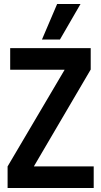

<svg xmlns="http://www.w3.org/2000/svg" viewBox="-20 -941 505 961"><path d="M18 0V-108L303 -591V-592H31V-700H434V-593L150 -109V-108H449V0ZM190 -743 266 -921H383L280 -743Z"/></svg>

Font: Georama Semi Condensed SemiBold
Style: Regular
Weight: 600
Width: 4
Designer: Jean-Baptiste Levee
Foundry: Production Type
Version: Version 1.000